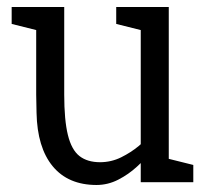

<svg xmlns="http://www.w3.org/2000/svg" viewBox="-20 -520 585 548"><path d="M83.3 -250H163.3Q163.3 -177 173.8 -134.6Q184.3 -92.2 206.8 -74.6Q229.3 -57 266 -57L256 8Q174.5 8 130.4 -45.5Q86.3 -99 84.3 -198ZM461.7 -140 381.7 -60V-500H461.7ZM163.3 -250H83.3V-500H163.3ZM381.7 -64.2 461.7 -140V0H381.7ZM423.3 -150 450 -141.7Q450 -141.7 440.5 -126.5Q431 -111.3 413.2 -89.1Q395.5 -66.8 371.2 -44.6Q347 -22.3 317.5 -7.2Q288 8 255 8L265 -57Q297.5 -57 325.8 -71Q354 -85 376.2 -103.5Q398.3 -122 410.8 -136Q423.3 -150 423.3 -150ZM451.7 0 445 -70.8 531.7 -49.2V0ZM93.3 -431.7 13.3 -451.7V-500H93.3ZM391.7 -431.7 311.7 -451.7V-500H391.7Z"/></svg>

Font: Epunda Slab Light
Style: Regular
Weight: 300
Designer: Simon Atzbach
Foundry: typofactur
Version: Version 1.102